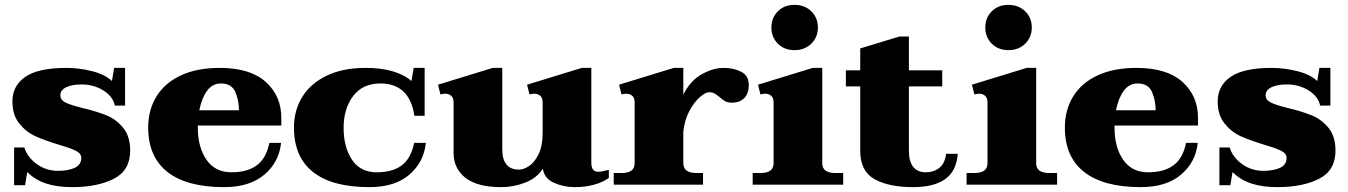

<svg xmlns="http://www.w3.org/2000/svg" viewBox="-20 -759 5540 789"><path d="M92 -52 83 2H38V-153H80Q93 -112 131.5 -84.5Q170 -57 218 -57Q261 -57 287.5 -69.5Q314 -82 314 -110Q314 -128 292.5 -139Q271 -150 223 -164Q164 -182 126 -199Q88 -216 59.5 -251Q31 -286 31 -342Q31 -407 84.5 -443.5Q138 -480 253 -480Q305 -480 358.5 -466.5Q412 -453 440 -426L449 -480H494V-325H452Q444 -363 404.5 -387.5Q365 -412 315 -412Q276 -412 252 -400.5Q228 -389 228 -367Q228 -348 249.5 -337.5Q271 -327 320 -315Q378 -301 417.5 -285Q457 -269 486 -234Q515 -199 515 -140Q515 -59 448 -24.5Q381 10 276 10Q214 10 169 -5Q124 -20 92 -52Z M793 -243V-234Q793 -154 828.5 -102.5Q864 -51 931 -51Q996 -51 1035 -79.5Q1074 -108 1087 -172H1135Q1127 -93 1066.5 -41.5Q1006 10 901 10Q748 10 668.5 -52Q589 -114 589 -235Q589 -308 623.5 -363.5Q658 -419 724 -449.5Q790 -480 883 -480Q1008 -480 1072 -422.5Q1136 -365 1136 -275V-243ZM799 -306H962Q962 -346 947 -381Q932 -416 888 -416Q853 -416 831 -386Q809 -356 799 -306Z M1188 -235Q1188 -305 1222 -360.5Q1256 -416 1322.5 -448Q1389 -480 1482 -480Q1608 -480 1671 -426L1680 -480H1725V-283H1683Q1663 -416 1543 -416Q1470 -416 1431 -364Q1392 -312 1392 -234Q1392 -154 1426.5 -102.5Q1461 -51 1528 -51Q1593 -51 1631 -79.5Q1669 -108 1682 -172H1730Q1722 -93 1662.5 -41.5Q1603 10 1498 10Q1345 10 1266.5 -52Q1188 -114 1188 -235Z M2482 -61V-28Q2458 -10 2421 0Q2384 10 2343 10Q2296 10 2256 -8Q2216 -26 2211 -66Q2186 -27 2138 -8.5Q2090 10 2040 10Q1942 10 1893 -28Q1844 -66 1844 -131V-337Q1844 -357 1834 -365.5Q1824 -374 1809 -374Q1804 -374 1790 -371L1780 -411L2005 -480H2044V-146Q2044 -62 2113 -62Q2132 -62 2154.5 -77Q2177 -92 2193.5 -126Q2210 -160 2210 -214V-337Q2210 -357 2200 -365.5Q2190 -374 2175 -374Q2170 -374 2156 -371L2146 -411L2371 -480H2410V-89Q2410 -53 2439 -53Q2448 -53 2461.5 -56.5Q2475 -60 2482 -61Z M3057 -410Q3057 -374 3038 -355.5Q3019 -337 2988 -337Q2971 -337 2961 -342.5Q2951 -348 2937 -360Q2925 -370 2916 -375Q2907 -380 2894 -380Q2879 -380 2855.5 -359.5Q2832 -339 2812.5 -302Q2793 -265 2788 -218V-89Q2788 -48 2842 -48H2869V0H2502V-48H2534Q2588 -48 2588 -88V-337Q2588 -357 2578 -365.5Q2568 -374 2553 -374Q2548 -374 2534 -371L2524 -411L2749 -480H2788V-370Q2817 -428 2864 -454Q2911 -480 2954 -480Q2995 -480 3026 -464Q3057 -448 3057 -410Z M3150 -646Q3150 -686 3176.5 -712.5Q3203 -739 3245 -739Q3287 -739 3314 -712.5Q3341 -686 3341 -646Q3341 -606 3314 -579.5Q3287 -553 3245 -553Q3203 -553 3176.5 -579.5Q3150 -606 3150 -646ZM3073 -48H3105Q3159 -48 3159 -88V-337Q3159 -357 3149 -365.5Q3139 -374 3124 -374Q3119 -374 3105 -371L3095 -411L3320 -480H3359V-88Q3359 -48 3413 -48H3445V0H3073Z M3916 -127Q3910 -55 3863.5 -22.5Q3817 10 3733 10Q3632 10 3573.5 -23Q3515 -56 3515 -139V-404H3456V-470H3515V-560L3676 -609H3715V-470H3852V-404H3715V-139Q3715 -96 3732.5 -73.5Q3750 -51 3785 -51Q3817 -51 3840 -69Q3863 -87 3868 -127Z M4029 -646Q4029 -686 4055.5 -712.5Q4082 -739 4124 -739Q4166 -739 4193 -712.5Q4220 -686 4220 -646Q4220 -606 4193 -579.5Q4166 -553 4124 -553Q4082 -553 4055.5 -579.5Q4029 -606 4029 -646ZM3952 -48H3984Q4038 -48 4038 -88V-337Q4038 -357 4028 -365.5Q4018 -374 4003 -374Q3998 -374 3984 -371L3974 -411L4199 -480H4238V-88Q4238 -48 4292 -48H4324V0H3952Z M4560 -243V-234Q4560 -154 4595.5 -102.5Q4631 -51 4698 -51Q4763 -51 4802 -79.5Q4841 -108 4854 -172H4902Q4894 -93 4833.5 -41.5Q4773 10 4668 10Q4515 10 4435.5 -52Q4356 -114 4356 -235Q4356 -308 4390.5 -363.5Q4425 -419 4491 -449.5Q4557 -480 4650 -480Q4775 -480 4839 -422.5Q4903 -365 4903 -275V-243ZM4566 -306H4729Q4729 -346 4714 -381Q4699 -416 4655 -416Q4620 -416 4598 -386Q4576 -356 4566 -306Z M5045 -52 5036 2H4991V-153H5033Q5046 -112 5084.5 -84.5Q5123 -57 5171 -57Q5214 -57 5240.5 -69.5Q5267 -82 5267 -110Q5267 -128 5245.5 -139Q5224 -150 5176 -164Q5117 -182 5079 -199Q5041 -216 5012.5 -251Q4984 -286 4984 -342Q4984 -407 5037.5 -443.5Q5091 -480 5206 -480Q5258 -480 5311.5 -466.5Q5365 -453 5393 -426L5402 -480H5447V-325H5405Q5397 -363 5357.5 -387.5Q5318 -412 5268 -412Q5229 -412 5205 -400.5Q5181 -389 5181 -367Q5181 -348 5202.5 -337.5Q5224 -327 5273 -315Q5331 -301 5370.5 -285Q5410 -269 5439 -234Q5468 -199 5468 -140Q5468 -59 5401 -24.5Q5334 10 5229 10Q5167 10 5122 -5Q5077 -20 5045 -52Z"/></svg>

Font: Taviraj Black
Style: Regular
Weight: 900
Designer: Katatrad Team
Foundry: CadsonDemak
Version: Version 1.030